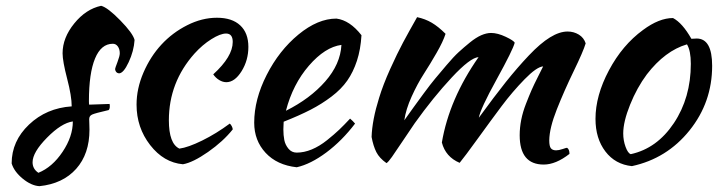

<svg xmlns="http://www.w3.org/2000/svg" viewBox="-20 -535 2464 659"><path d="M441.9 -397.9Q439.5 -359.9 421.6 -321.5Q403.8 -283.2 388.2 -283.2Q376.5 -284.7 375 -297.9Q375 -300.8 383.1 -321.8Q391.1 -342.8 391.1 -352.1Q391.1 -366.2 384.5 -375.5Q377.9 -384.8 367.2 -384.8Q327.1 -384.8 306.2 -334.2Q285.2 -283.7 285.2 -188Q285.2 -177.7 286.1 -175.8L356 -178.2Q356.9 -176.3 356.9 -169.9Q356.9 -161.1 353 -157.2Q306.2 -146.5 296.1 -141.8Q286.1 -137.2 286.1 -126Q286.1 -122.1 286.6 -110.4Q287.1 -98.6 287.1 -89.8Q287.1 -6.8 241.5 44.4Q195.8 95.7 115.2 104Q86.9 102.1 57.6 77.9Q28.3 53.7 20 25.9Q20 -50.8 79.6 -107.4Q139.2 -164.1 226.1 -169.9Q226.1 -205.1 210.4 -265.1Q194.8 -325.2 194.8 -352.1Q194.8 -405.3 234.9 -454.6Q274.9 -503.9 327.1 -515.1Q349.6 -509.3 392.8 -465.1Q436 -420.9 441.9 -397.9ZM111.8 58.1Q159.7 38.6 194.8 -13.9Q230 -66.4 230 -118.2Q190.9 -112.8 141.4 -62.5Q91.8 -12.2 91.8 22Q91.8 44.9 111.8 58.1Z M448.7 -175.8Q448.7 -231 472.4 -285.9Q496.1 -340.8 533.9 -381.8Q571.8 -422.9 622.6 -448.5Q673.3 -474.1 724.6 -474.1Q776.4 -474.1 804.4 -448Q832.5 -421.9 832.5 -374Q832.5 -328.1 809.1 -290.5Q785.6 -252.9 756.8 -252.9Q744.6 -252.9 732.4 -260.3Q720.2 -267.6 711.9 -279.8Q778.8 -340.8 778.8 -391.1Q778.8 -419.9 755.9 -419.9Q736.3 -419.9 705.6 -400.6Q674.8 -381.3 647.5 -351.1Q559.6 -252.4 559.6 -122.1Q559.6 -42 595.7 -24.9Q625.5 -28.8 674.1 -52.7Q722.7 -76.7 768.6 -110.8Q772.5 -107.9 775.6 -101.6Q778.8 -95.2 778.8 -90.8Q746.1 -49.8 694.1 -13.4Q642.1 22.9 607.9 28.8Q542 22.9 495.4 -37.1Q448.7 -97.2 448.7 -175.8Z M1220.7 -414.1Q1217.8 -365.2 1205.1 -326.4Q1192.4 -287.6 1171.9 -258.3Q1151.4 -229 1117.9 -203.6Q1084.5 -178.2 1046.1 -158.4Q1007.8 -138.7 953.6 -117.2Q953.6 -113.3 953.1 -104.2Q952.6 -95.2 952.6 -90.8Q952.6 -70.8 955.8 -54.4Q959 -38.1 970 -24.7Q981 -11.2 998.5 -11.2Q1023.9 -11.2 1050.3 -22.2Q1076.7 -33.2 1102.3 -53.7Q1127.9 -74.2 1144 -89.6Q1160.2 -105 1181.6 -127.9Q1191.4 -119.6 1198.7 -110.8Q1153.8 -51.8 1100.1 -11.7Q1046.4 28.3 998.5 39.1Q930.7 31.7 891.6 -10.5Q852.5 -52.7 852.5 -113.8Q852.5 -193.8 895.3 -277.8Q938 -361.8 1004.4 -416.5Q1070.8 -471.2 1134.8 -471.2Q1180.7 -465.3 1220.7 -414.1ZM1151.9 -380.9Q1095.7 -373.5 1040.3 -309.6Q984.9 -245.6 961.4 -154.8Q1044.4 -196.3 1096.4 -255.6Q1148.4 -314.9 1151.9 -380.9Z M1844.2 -307.1Q1822.3 -305.7 1780.5 -262.9Q1738.8 -220.2 1701.7 -170.7Q1664.6 -121.1 1619.4 -58.6Q1574.2 3.9 1557.6 23.9Q1509.3 3.4 1496.6 -45.9Q1522 -195.3 1622.6 -338.9Q1594.2 -337.4 1530.5 -269Q1466.8 -200.7 1403.3 -111.8Q1385.3 -85.9 1361.6 -50Q1337.9 -14.2 1325.4 3.4Q1313 21 1306.6 24.9Q1282.2 7.8 1271.7 -12.9Q1261.2 -33.7 1255.4 -64.9Q1257.3 -123 1281.2 -199.2Q1294.9 -244.1 1319.3 -298.3Q1343.8 -352.5 1363.3 -388.9Q1382.8 -425.3 1411.6 -476.1Q1439.5 -470.2 1461.9 -457Q1484.4 -443.8 1509.3 -418.9Q1501 -392.6 1478.5 -353.5Q1456.1 -314.5 1434.3 -280.8Q1412.6 -247.1 1392.8 -203.4Q1373 -159.7 1367.7 -122.1Q1390.1 -153.3 1399.4 -166.5Q1408.7 -179.7 1433.6 -213.4Q1458.5 -247.1 1473.4 -264.9Q1488.3 -282.7 1512.5 -311.3Q1536.6 -339.8 1554.2 -356Q1571.8 -372.1 1592.8 -389.2Q1613.8 -406.2 1631.8 -414.1Q1649.9 -421.9 1665.5 -421.9Q1688 -421.9 1715.8 -408.7Q1743.7 -395.5 1746.6 -388.2Q1740.7 -364.3 1684.6 -262.5Q1628.4 -160.6 1623.5 -130.9Q1676.8 -204.1 1716.1 -253.4Q1755.4 -302.7 1795.2 -344.7Q1835 -386.7 1867.7 -406.7Q1900.4 -426.8 1928.2 -426.8Q1949.2 -426.8 1966.6 -416.3Q1983.9 -405.8 1990.2 -386.2Q1981.9 -358.4 1949.2 -291Q1916.5 -223.6 1891.1 -159.4Q1865.7 -95.2 1865.2 -53.2Q1865.2 -33.2 1870.8 -26.1Q1876.5 -19 1888.7 -19Q1897.9 -19 1910.9 -23.4Q1923.8 -27.8 1926.3 -27.8Q1934.6 -22.5 1934.6 -6.8Q1887.7 29.8 1846.2 29.8Q1763.7 29.8 1763.7 -70.8Q1763.7 -96.7 1769 -123.8Q1774.4 -150.9 1785.2 -178.5Q1795.9 -206.1 1804.2 -225.1Q1812.5 -244.1 1826.4 -271.5Q1840.3 -298.8 1844.2 -307.1Z M2148.9 35.2Q2091.8 29.3 2057.9 -15.1Q2023.9 -59.6 2023.9 -127Q2023.9 -207 2070.1 -293.7Q2116.2 -380.4 2187 -432.1Q2242.2 -473.1 2290 -473.1Q2322.3 -456.1 2353 -401.9Q2356 -401.9 2362.1 -402.3Q2368.2 -402.8 2371.1 -402.8Q2424.3 -402.8 2424.3 -309.1Q2424.3 -184.1 2346.7 -87.4Q2269 9.3 2148.9 35.2ZM2200.2 -279.8Q2166 -233.9 2142.6 -175.5Q2119.1 -117.2 2119.1 -77.1Q2119.1 -52.7 2127.2 -30.8Q2135.3 -8.8 2145 -5.9Q2234.9 -25.4 2293 -112.5Q2351.1 -199.7 2351.1 -315.9Q2351.1 -361.3 2337.9 -382.8Q2262.7 -360.8 2200.2 -279.8Z"/></svg>

Font: Kaushan Script
Style: Regular
Weight: 400
Designer: Pablo Impallari
Foundry: Pablo Impallari
Version: Version 1.002